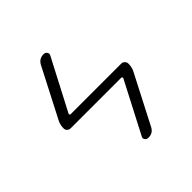

<svg xmlns="http://www.w3.org/2000/svg" viewBox="-153 -663 806 806"><g transform="rotate(-45 250.0 -260.0)"><path d="M79.1 -239.3Q70.3 -239.3 64 -245.1Q57.6 -251 57.6 -259.8Q57.6 -282.2 67.4 -299.8L178.7 -515.6Q191.4 -540 218.8 -540Q228.5 -540 233.9 -532.2Q239.3 -524.4 234.4 -515.6L116.2 -289.1Q114.3 -287.1 116.2 -284.2Q118.2 -281.2 121.1 -281.2H420.9Q429.7 -281.2 436 -274.9Q442.4 -268.6 442.4 -259.8Q442.4 -237.3 432.6 -219.7L321.3 -3.9Q308.6 20.5 281.2 19.5Q271.5 19.5 266.1 11.7Q260.7 3.9 265.6 -3.9L383.8 -231.4Q385.7 -233.4 383.8 -236.3Q381.8 -239.3 378.9 -239.3Z"/></g></svg>

Font: Rounded Mgen+ 1mn light
Style: Regular
Weight: 200
Designer: [Source Han Sans]
Ryoko NISHIZUKA  (kana & ideographs); Paul D. Hunt (Latin, Greek & Cyrillic); Wenlong ZHANG  (bopomofo
Version: Version 1.059.20150602